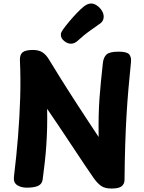

<svg xmlns="http://www.w3.org/2000/svg" viewBox="-20 -1077 832 1107"><path d="M226 -41.6Q222.4 -16.2 200 -5.6Q177.6 5 134.3 5Q101.8 5 79.3 -9.4Q56.8 -23.9 60.3 -56.8Q74.6 -174.8 83.8 -288.4Q93 -402 96.4 -512.6Q99.8 -623.2 94.8 -730.7Q93.8 -762.3 110.8 -775.7Q127.8 -789 170.1 -789Q203.3 -789 224.8 -775.3Q246.3 -761.7 265 -729.8Q274.3 -714.7 289.2 -690.4Q304 -666.2 323.8 -634.3Q343.6 -602.3 368.3 -563.6Q393 -524.9 421.5 -480.7Q450 -436.4 482.1 -387.9Q514.2 -339.4 548.7 -287.1Q547.7 -357.1 549 -410.7Q550.3 -464.3 553.7 -511.2Q557 -558.1 561.9 -606.2Q566.9 -654.3 573.1 -713.3Q576.7 -747.3 594.6 -763.2Q612.6 -779.1 664.4 -779.1Q711.2 -779.1 724.6 -763.9Q738 -748.7 735.2 -719.4Q727.2 -640.6 720.7 -566.4Q714.2 -492.2 709.6 -413.9Q705 -335.6 702 -244.5Q699 -153.4 698 -40.3Q698 -17.3 682.1 -3.7Q666.2 10 622.9 10Q584.8 10 563.6 -4.7Q542.3 -19.3 520.3 -50Q491.7 -91.1 467.4 -127.6Q443.2 -164.1 419.8 -199.1Q396.3 -234 371.4 -271.9Q346.4 -309.8 317.3 -353Q288.2 -396.2 251.7 -449.7Q252.9 -394.6 251.7 -342.6Q250.4 -290.7 247.1 -240.9Q243.8 -191.1 238.2 -141.7Q232.7 -92.3 226 -41.6ZM388.4 -825.1Q369 -825.1 349.9 -840.6Q330.9 -856 330.9 -876.2Q330.9 -884.7 334.2 -891.7Q337.4 -898.8 342.1 -905.2Q357.8 -927.3 380.1 -953.9Q402.3 -980.4 424.9 -1003.7Q447.4 -1027 462.2 -1038.6Q472.8 -1047.1 483.6 -1051.9Q494.4 -1056.8 505.3 -1056.8Q522 -1056.8 539 -1045.1Q556 -1033.4 566.9 -1016.1Q577.9 -998.7 577.9 -980.4Q577.9 -957.4 559.2 -942.7Q544.4 -931.8 505 -904.3Q465.6 -876.8 426.4 -840.8Q409.2 -825.1 388.4 -825.1Z"/></svg>

Font: Playpen Sans Thai
Style: Regular
Weight: 400
Designer: Sirin Gunkloy, Laura Meseguer, Veronika Burian, José Scaglione
Foundry: TypeTogether
Version: Version 2.000